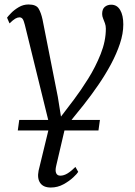

<svg xmlns="http://www.w3.org/2000/svg" viewBox="-20 -586 604 858"><path d="M310 -140.5Q341 -181.5 374 -234.2Q407 -287 430 -344.8Q453 -402.5 453 -458Q453 -471 449 -482Q445 -493 440.8 -503.2Q436.5 -513.5 436.5 -523.5Q436.5 -545.5 448.2 -555.2Q460 -565 477 -565Q503 -565 517 -541.2Q531 -517.5 531 -477Q531 -436 516 -391Q501 -346 476 -299.2Q451 -252.5 419.2 -206.2Q387.5 -160 353.5 -117Q332 -90.5 310.5 -63.8Q289 -37 270.5 -13.5L231 155.5Q226 176.5 231 187.8Q236 199 249.5 199Q265.5 199 282 188.8Q298.5 178.5 317 160L329.5 182Q325.5 189.5 307.8 206.2Q290 223 263.8 237.5Q237.5 252 207 252Q174 252 159.8 231.8Q145.5 211.5 152.5 176.5L201.5 -25.5L91 -475Q86 -495 80.8 -501.8Q75.5 -508.5 67 -508.5Q58.5 -508.5 48.5 -502.8Q38.5 -497 22.5 -481.5L11.5 -507Q15.5 -513 29.5 -527.5Q43.5 -542 63.8 -554Q84 -566 107.5 -566Q141.5 -566 152.5 -547.5Q163.5 -529 170 -499L238.5 -152.5L252.5 -65ZM59.5 -3 66 -50H426.5L420 -3Z"/></svg>

Font: Merriweather 20pt Light
Style: Italic
Weight: 300
Italic angle: -7.8°
Version: Version 2.101